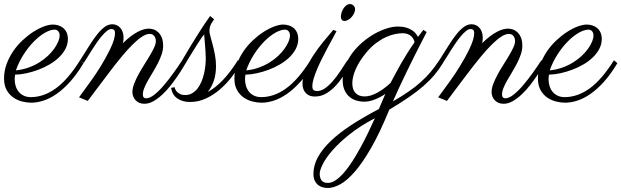

<svg xmlns="http://www.w3.org/2000/svg" viewBox="-37 -478 3052 943"><path d="M37.1 -111.3Q36.1 -105.5 35.6 -99.6Q35.2 -93.8 35.2 -87.9Q35.2 -70.3 40.3 -54.4Q45.4 -38.6 55.4 -26.6Q65.4 -14.6 80.3 -7.8Q95.2 -1 114.3 -1Q178.2 -1 237.8 -44.4Q297.4 -87.9 356.4 -182.1L373 -167.5Q340.8 -113.8 307.6 -76.9Q274.4 -40 241.5 -17.1Q208.5 5.9 176.8 16.1Q145 26.4 116.2 26.4Q95.2 26.4 71.8 20.5Q48.3 14.6 28.6 1Q8.8 -12.7 -4.2 -35.6Q-17.1 -58.6 -17.1 -92.8Q-17.1 -129.4 -4.6 -163.3Q7.8 -197.3 27.8 -226.6Q47.9 -255.9 73.7 -280Q99.6 -304.2 126.2 -321.3Q152.8 -338.4 178.2 -347.9Q203.6 -357.4 223.1 -357.4Q235.8 -357.4 249 -353.5Q262.2 -349.6 272.7 -341.3Q283.2 -333 289.8 -319.3Q296.4 -305.7 296.4 -286.6Q296.4 -260.7 284.4 -238Q272.5 -215.3 252.4 -196Q232.4 -176.8 206.1 -161.4Q179.7 -146 150.9 -135.3Q122.1 -124.5 92.8 -118.2Q63.5 -111.8 37.1 -111.3ZM41 -132.3Q73.7 -135.7 102.5 -146Q131.3 -156.2 155.3 -171.1Q179.2 -186 198 -203.6Q216.8 -221.2 229.5 -239.3Q242.2 -257.3 249 -273.9Q255.9 -290.5 255.9 -303.7Q255.9 -316.9 248.8 -324.7Q241.7 -332.5 231.9 -332.5Q210.4 -332.5 183.6 -317.1Q156.7 -301.8 129.9 -274.7Q103 -247.6 79.3 -210.9Q55.7 -174.3 41 -132.3Z M764.2 -253.4Q764.2 -232.4 756.8 -210.7Q749.5 -189 738.3 -167.2Q727.1 -145.5 714.4 -124.5Q701.7 -103.5 690.4 -84Q679.2 -64.5 671.9 -46.6Q664.6 -28.8 664.6 -14.2Q664.6 -2.9 669.4 1Q674.3 4.9 680.2 4.9Q698.7 4.9 721.7 -13.4Q744.6 -31.7 768.3 -59.6Q792 -87.4 815.4 -120.1Q838.9 -152.8 857.9 -182.1L875.5 -168.5Q871.6 -162.6 861.3 -145.3Q851.1 -127.9 835.9 -105.7Q820.8 -83.5 802 -59.3Q783.2 -35.2 761.7 -14.9Q740.2 5.4 717.5 18.6Q694.8 31.7 671.9 31.7Q658.7 31.7 647.9 27.3Q637.2 22.9 629.6 15.1Q622.1 7.3 617.7 -3.2Q613.3 -13.7 613.3 -25.4Q613.3 -44.4 621.8 -66.7Q630.4 -88.9 643.1 -112.3Q655.8 -135.7 670.9 -159.4Q686 -183.1 698.7 -204.6Q711.4 -226.1 720 -244.4Q728.5 -262.7 728.5 -275.9Q728.5 -291 720.5 -301.3Q712.4 -311.5 697.8 -311.5Q682.1 -311.5 661.6 -298.6Q641.1 -285.6 615.7 -260.7Q590.3 -235.8 560.3 -199.5Q530.3 -163.1 495.1 -116.7Q475.1 -89.8 456.1 -64.9Q447.8 -54.2 439.5 -43Q431.2 -31.7 422.9 -20.8Q414.6 -9.8 407.2 0.2Q399.9 10.3 394 17.6L351.1 0L408.2 -78.6Q420.4 -95.2 433.1 -114.3Q445.8 -133.3 458.3 -153.6Q470.7 -173.8 481.9 -194.3Q493.2 -214.8 502.9 -234.4Q517.1 -263.7 522.5 -283Q527.8 -302.2 527.8 -314Q527.8 -327.1 522.9 -331.3Q518.1 -335.4 509.3 -335.4Q500 -335.4 488 -325.9Q476.1 -316.4 463.4 -301.5Q450.7 -286.6 437.7 -267.8Q424.8 -249 413.1 -230.5Q401.4 -211.9 391.1 -195.3Q380.9 -178.7 374 -168.5L356.4 -182.1Q381.3 -221.2 401.6 -253.7Q421.9 -286.1 440.7 -309.6Q459.5 -333 477.3 -345.9Q495.1 -358.9 515.1 -358.9Q525.9 -358.9 535.9 -354.5Q545.9 -350.1 553.5 -341.6Q561 -333 565.4 -320.8Q569.8 -308.6 569.8 -292.5Q569.8 -279.8 566.9 -266.1Q588.4 -287.1 606.9 -300.8Q625.5 -314.5 641.1 -322.5Q656.7 -330.6 669.9 -334Q683.1 -337.4 693.8 -337.4Q703.1 -337.4 715.3 -334Q727.5 -330.6 738.3 -321.3Q749 -312 756.6 -295.7Q764.2 -279.3 764.2 -253.4Z M1014.6 -383.3Q1012.2 -378.9 1008.3 -373.8Q1004.4 -368.7 1000.7 -362.1Q997.1 -355.5 994.4 -346.7Q991.7 -337.9 991.7 -325.7Q991.7 -315.4 996.8 -297.9Q1002 -280.3 1007.8 -257.6Q1013.7 -234.9 1018.8 -208.3Q1023.9 -181.6 1023.9 -153.3Q1023.9 -111.8 1012.7 -80.1Q1001.5 -48.3 982.9 -25.9Q1021 -46.4 1057.6 -84.7Q1094.2 -123 1131.3 -182.1L1147.9 -167.5Q1127 -132.8 1100.3 -98.9Q1073.7 -64.9 1042 -37.8Q1010.3 -10.7 973.6 6.1Q937 22.9 896 22.9Q859.4 22.9 834.2 5.6Q809.1 -11.7 803.2 -46.4L820.8 -49.8Q820.8 -46.9 823.5 -40.3Q826.2 -33.7 832 -27.3Q837.9 -21 847.9 -16.1Q857.9 -11.2 872.6 -11.2Q892.1 -11.2 907.2 -20.3Q922.4 -29.3 933.6 -43.9Q944.8 -58.6 952.6 -77.4Q960.4 -96.2 965.1 -116.2Q969.7 -136.2 971.7 -155.3Q973.6 -174.3 973.6 -189.9Q973.6 -205.6 972.4 -224.6Q971.2 -243.7 969.7 -261Q968.3 -278.3 967 -291.3Q965.8 -304.2 965.8 -308.1V-309.1Q959.5 -302.2 950.7 -289.1Q941.9 -275.9 931.9 -260.3Q921.9 -244.6 911.9 -228.5Q901.9 -212.4 893.8 -199.2Q885.7 -186 880.6 -177.5Q875.5 -168.9 875.5 -168.5L857.9 -182.1Q858.4 -182.6 870.1 -203.1Q881.8 -223.6 901.1 -255.1Q920.4 -286.6 944.8 -325Q969.2 -363.3 995.1 -399.4L1014.6 -383.3Z M1168.5 -111.3Q1167.5 -105.5 1167 -99.6Q1166.5 -93.8 1166.5 -87.9Q1166.5 -70.3 1171.6 -54.4Q1176.8 -38.6 1186.8 -26.6Q1196.8 -14.6 1211.7 -7.8Q1226.6 -1 1245.6 -1Q1309.6 -1 1369.1 -44.4Q1428.7 -87.9 1487.8 -182.1L1504.4 -167.5Q1472.2 -113.8 1439 -76.9Q1405.8 -40 1372.8 -17.1Q1339.8 5.9 1308.1 16.1Q1276.4 26.4 1247.6 26.4Q1226.6 26.4 1203.1 20.5Q1179.7 14.6 1159.9 1Q1140.1 -12.7 1127.2 -35.6Q1114.3 -58.6 1114.3 -92.8Q1114.3 -129.4 1126.7 -163.3Q1139.2 -197.3 1159.2 -226.6Q1179.2 -255.9 1205.1 -280Q1231 -304.2 1257.6 -321.3Q1284.2 -338.4 1309.6 -347.9Q1335 -357.4 1354.5 -357.4Q1367.2 -357.4 1380.4 -353.5Q1393.6 -349.6 1404.1 -341.3Q1414.6 -333 1421.1 -319.3Q1427.7 -305.7 1427.7 -286.6Q1427.7 -260.7 1415.8 -238Q1403.8 -215.3 1383.8 -196Q1363.8 -176.8 1337.4 -161.4Q1311 -146 1282.2 -135.3Q1253.4 -124.5 1224.1 -118.2Q1194.8 -111.8 1168.5 -111.3ZM1172.4 -132.3Q1205.1 -135.7 1233.9 -146Q1262.7 -156.2 1286.6 -171.1Q1310.5 -186 1329.3 -203.6Q1348.1 -221.2 1360.8 -239.3Q1373.5 -257.3 1380.4 -273.9Q1387.2 -290.5 1387.2 -303.7Q1387.2 -316.9 1380.1 -324.7Q1373 -332.5 1363.3 -332.5Q1341.8 -332.5 1314.9 -317.1Q1288.1 -301.8 1261.2 -274.7Q1234.4 -247.6 1210.7 -210.9Q1187 -174.3 1172.4 -132.3Z M1707 -433.1Q1707 -423.3 1702.1 -412.8Q1697.3 -402.3 1689.7 -394Q1682.1 -385.7 1672.9 -380.4Q1663.6 -375 1654.3 -375Q1646 -375 1641.6 -381.1Q1637.2 -387.2 1637.2 -396Q1637.2 -403.8 1640.1 -414.6Q1643.1 -425.3 1648.9 -434.8Q1654.8 -444.3 1663.1 -451.2Q1671.4 -458 1682.1 -458Q1692.4 -458 1699.7 -450.2Q1707 -442.4 1707 -433.1ZM1615.7 -324.7Q1609.4 -312 1597.9 -291.3Q1586.4 -270.5 1573.2 -245.8Q1560.1 -221.2 1546.4 -194.1Q1532.7 -167 1521.7 -141.4Q1510.7 -115.7 1503.9 -93.3Q1497.1 -70.8 1497.1 -55.2Q1497.1 -41 1502.9 -35.9Q1508.8 -30.8 1519.5 -30.8Q1539.6 -30.8 1558.6 -43.9Q1577.6 -57.1 1596.4 -78.4Q1615.2 -99.6 1633.3 -127Q1651.4 -154.3 1669.4 -182.1L1687 -168.5Q1672.9 -143.1 1655 -114.3Q1637.2 -85.4 1615.2 -60.8Q1593.3 -36.1 1566.9 -20Q1540.5 -3.9 1509.3 -3.9Q1480 -3.9 1464.4 -21.5Q1448.7 -39.1 1448.7 -66.9Q1448.7 -99.6 1463.9 -135.3Q1479 -170.9 1501.7 -205.8Q1524.4 -240.7 1551 -272.9Q1577.6 -305.2 1600.1 -331.5Z M1855.5 -16.6Q1830.1 0.5 1803 11Q1775.9 21.5 1751 21.5Q1732.4 21.5 1713.9 16.1Q1695.3 10.7 1680.2 -1.7Q1665 -14.2 1655.5 -34.7Q1646 -55.2 1646 -85.4Q1646 -122.1 1659.2 -155.8Q1672.4 -189.5 1694.3 -218.5Q1716.3 -247.6 1744.6 -271.5Q1772.9 -295.4 1803 -312.3Q1833 -329.1 1862.8 -338.4Q1892.6 -347.7 1917 -347.7Q1940.9 -347.7 1957.8 -342.5Q1974.6 -337.4 1986.3 -329.8Q1998 -322.3 2004.9 -313.5Q2011.7 -304.7 2016.1 -296.9L2042.5 -331.5L2058.6 -320.8Q2058.6 -320.3 2050.8 -305.4Q2043 -290.5 2030.3 -265.6Q2017.6 -240.7 2000.7 -207.3Q1983.9 -173.8 1965.6 -136.2Q1947.3 -98.6 1928.5 -58.6Q1909.7 -18.6 1892.6 20Q1937 -5.4 1970.7 -28.8Q2004.4 -52.2 2031 -76.2Q2057.6 -100.1 2079.1 -126Q2100.6 -151.9 2120.6 -182.1L2138.7 -168.5Q2119.1 -136.7 2096.4 -109.6Q2073.7 -82.5 2043.2 -55.9Q2012.7 -29.3 1971.9 -1.2Q1931.2 26.9 1875 60.5Q1828.6 174.3 1785.6 248.8Q1742.7 323.2 1704.3 366.7Q1666 410.2 1633.1 427.7Q1600.1 445.3 1573.7 445.3Q1563 445.3 1550.5 442.6Q1538.1 439.9 1527.3 432.1Q1516.6 424.3 1509.5 410.6Q1502.4 397 1502.4 375.5Q1502.4 334.5 1524.2 294.4Q1545.9 254.4 1587.2 214.8Q1628.4 175.3 1688.2 136.2Q1748 97.2 1823.7 57.6Q1833 36.6 1840.8 17.8Q1848.6 -1 1855.5 -16.6ZM1880.9 -70.3Q1894 -95.2 1907 -119.4Q1919.9 -143.6 1933.8 -167.7Q1947.8 -191.9 1963.6 -217.3Q1979.5 -242.7 1999 -270Q1998 -277.3 1994.1 -285.2Q1990.2 -293 1983.4 -299.6Q1976.6 -306.2 1965.8 -310.5Q1955.1 -314.9 1940.4 -314.9Q1923.8 -314.9 1902.6 -310.5Q1881.3 -306.2 1857.9 -295.4Q1834.5 -284.7 1810.3 -266.6Q1786.1 -248.5 1763.2 -221.2Q1729.5 -181.2 1711.4 -141.4Q1693.4 -101.6 1693.4 -68.8Q1693.4 -37.1 1709.5 -20.8Q1725.6 -4.4 1753.4 -4.4Q1782.7 -4.4 1815.7 -22.5Q1848.6 -40.5 1880.9 -70.3ZM1573.7 420.4Q1592.3 420.4 1612.3 406.7Q1632.3 393.1 1652.8 369.4Q1673.3 345.7 1693.4 314.5Q1713.4 283.2 1732.9 247.8Q1752.4 212.4 1770.3 175.3Q1788.1 138.2 1804.2 102.5Q1731.4 140.6 1679.9 181.9Q1628.4 223.1 1595.7 260.7Q1563 298.3 1548.1 328.6Q1533.2 358.9 1533.2 375Q1533.2 395 1542 407.7Q1550.8 420.4 1573.7 420.4Z M2528.3 -253.4Q2528.3 -232.4 2521 -210.7Q2513.7 -189 2502.4 -167.2Q2491.2 -145.5 2478.5 -124.5Q2465.8 -103.5 2454.6 -84Q2443.4 -64.5 2436 -46.6Q2428.7 -28.8 2428.7 -14.2Q2428.7 -2.9 2433.6 1Q2438.5 4.9 2444.3 4.9Q2462.9 4.9 2485.8 -13.4Q2508.8 -31.7 2532.5 -59.6Q2556.2 -87.4 2579.6 -120.1Q2603 -152.8 2622.1 -182.1L2639.6 -168.5Q2635.7 -162.6 2625.5 -145.3Q2615.2 -127.9 2600.1 -105.7Q2585 -83.5 2566.2 -59.3Q2547.4 -35.2 2525.9 -14.9Q2504.4 5.4 2481.7 18.6Q2459 31.7 2436 31.7Q2422.9 31.7 2412.1 27.3Q2401.4 22.9 2393.8 15.1Q2386.2 7.3 2381.8 -3.2Q2377.4 -13.7 2377.4 -25.4Q2377.4 -44.4 2386 -66.7Q2394.5 -88.9 2407.2 -112.3Q2419.9 -135.7 2435.1 -159.4Q2450.2 -183.1 2462.9 -204.6Q2475.6 -226.1 2484.1 -244.4Q2492.7 -262.7 2492.7 -275.9Q2492.7 -291 2484.6 -301.3Q2476.6 -311.5 2461.9 -311.5Q2446.3 -311.5 2425.8 -298.6Q2405.3 -285.6 2379.9 -260.7Q2354.5 -235.8 2324.5 -199.5Q2294.4 -163.1 2259.3 -116.7Q2239.3 -89.8 2220.2 -64.9Q2211.9 -54.2 2203.6 -43Q2195.3 -31.7 2187 -20.8Q2178.7 -9.8 2171.4 0.2Q2164.1 10.3 2158.2 17.6L2115.2 0L2172.4 -78.6Q2184.6 -95.2 2197.3 -114.3Q2210 -133.3 2222.4 -153.6Q2234.9 -173.8 2246.1 -194.3Q2257.3 -214.8 2267.1 -234.4Q2281.2 -263.7 2286.6 -283Q2292 -302.2 2292 -314Q2292 -327.1 2287.1 -331.3Q2282.2 -335.4 2273.4 -335.4Q2264.2 -335.4 2252.2 -325.9Q2240.2 -316.4 2227.5 -301.5Q2214.8 -286.6 2201.9 -267.8Q2189 -249 2177.2 -230.5Q2165.5 -211.9 2155.3 -195.3Q2145 -178.7 2138.2 -168.5L2120.6 -182.1Q2145.5 -221.2 2165.8 -253.7Q2186 -286.1 2204.8 -309.6Q2223.6 -333 2241.5 -345.9Q2259.3 -358.9 2279.3 -358.9Q2290 -358.9 2300 -354.5Q2310.1 -350.1 2317.6 -341.6Q2325.2 -333 2329.6 -320.8Q2334 -308.6 2334 -292.5Q2334 -279.8 2331.1 -266.1Q2352.5 -287.1 2371.1 -300.8Q2389.6 -314.5 2405.3 -322.5Q2420.9 -330.6 2434.1 -334Q2447.3 -337.4 2458 -337.4Q2467.3 -337.4 2479.5 -334Q2491.7 -330.6 2502.4 -321.3Q2513.2 -312 2520.8 -295.7Q2528.3 -279.3 2528.3 -253.4Z M2659.2 -111.3Q2658.2 -105.5 2657.7 -99.6Q2657.2 -93.8 2657.2 -87.9Q2657.2 -70.3 2662.4 -54.4Q2667.5 -38.6 2677.5 -26.6Q2687.5 -14.6 2702.4 -7.8Q2717.3 -1 2736.3 -1Q2800.3 -1 2859.9 -44.4Q2919.4 -87.9 2978.5 -182.1L2995.1 -167.5Q2962.9 -113.8 2929.7 -76.9Q2896.5 -40 2863.5 -17.1Q2830.6 5.9 2798.8 16.1Q2767.1 26.4 2738.3 26.4Q2717.3 26.4 2693.8 20.5Q2670.4 14.6 2650.6 1Q2630.9 -12.7 2617.9 -35.6Q2605 -58.6 2605 -92.8Q2605 -129.4 2617.4 -163.3Q2629.9 -197.3 2649.9 -226.6Q2669.9 -255.9 2695.8 -280Q2721.7 -304.2 2748.3 -321.3Q2774.9 -338.4 2800.3 -347.9Q2825.7 -357.4 2845.2 -357.4Q2857.9 -357.4 2871.1 -353.5Q2884.3 -349.6 2894.8 -341.3Q2905.3 -333 2911.9 -319.3Q2918.5 -305.7 2918.5 -286.6Q2918.5 -260.7 2906.5 -238Q2894.5 -215.3 2874.5 -196Q2854.5 -176.8 2828.1 -161.4Q2801.8 -146 2772.9 -135.3Q2744.1 -124.5 2714.8 -118.2Q2685.5 -111.8 2659.2 -111.3ZM2663.1 -132.3Q2695.8 -135.7 2724.6 -146Q2753.4 -156.2 2777.3 -171.1Q2801.3 -186 2820.1 -203.6Q2838.9 -221.2 2851.6 -239.3Q2864.3 -257.3 2871.1 -273.9Q2877.9 -290.5 2877.9 -303.7Q2877.9 -316.9 2870.8 -324.7Q2863.8 -332.5 2854 -332.5Q2832.5 -332.5 2805.7 -317.1Q2778.8 -301.8 2752 -274.7Q2725.1 -247.6 2701.4 -210.9Q2677.7 -174.3 2663.1 -132.3Z"/></svg>

Font: Parisienne
Style: Regular
Weight: 400
Designer: Astigmatic (AOETI)
Foundry: Astigmatic (AOETI)
Version: Version 1.000